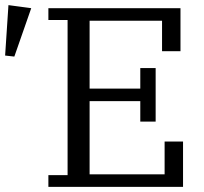

<svg xmlns="http://www.w3.org/2000/svg" viewBox="-32 -730 795 750"><path d="M157 -46H232V-652H157V-698H673V-530H601V-649H318V-384H516V-464H576V-255H516V-335H318V-49H611V-177H683V0H157ZM-12 -513 1 -710 90 -698 24 -509Z"/></svg>

Font: IBM Plex Serif
Style: Regular
Weight: 400
Designer: Mike Abbink, Paul van der Laan, Pieter van Rosmalen
Foundry: Bold Monday
Version: Version 3.001